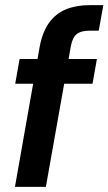

<svg xmlns="http://www.w3.org/2000/svg" viewBox="-20 -725 421 745"><path d="M38 0 134 -544Q145 -602 171 -637.5Q197 -673 236.5 -689Q276 -705 327 -705H381L363 -606H328Q294 -606 277.5 -592.5Q261 -579 255 -546L158 0ZM39 -400 56 -496H356L339 -400Z"/></svg>

Font: DM Sans 36pt SemiBold
Style: Italic
Weight: 600
Italic angle: -10°
Designer: Colophon Foundry, Jonny Pinhorn
Foundry: Colophon Foundry
Version: Version 4.004;gftools[0.9.30]